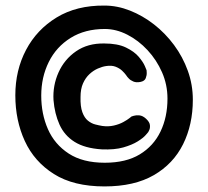

<svg xmlns="http://www.w3.org/2000/svg" viewBox="-20 -669 747 689"><path d="M355 0Q244 0 173.5 -44.5Q103 -89 69 -163Q35 -237 35 -327Q35 -417 73.5 -490Q112 -563 183.5 -606.5Q255 -650 355 -649Q401 -649 446.5 -631Q492 -613 532.5 -581.5Q573 -550 604.5 -507.5Q636 -465 654 -415Q672 -365 672 -311Q672 -222 637 -151.5Q602 -81 532 -40.5Q462 0 355 0ZM345 -133Q284 -137 247.5 -160Q211 -183 193.5 -222Q176 -261 172 -310Q169 -362 190 -409Q211 -456 253 -485Q295 -514 354 -513Q402 -513 432 -498.5Q462 -484 478 -465Q494 -446 500 -431.5Q506 -417 506 -417Q506 -417 506.5 -408Q507 -399 503 -388.5Q499 -378 484 -375Q469 -372 458.5 -376.5Q448 -381 442.5 -387Q437 -393 437 -393Q437 -393 432 -400Q427 -407 418 -415.5Q409 -424 395 -429.5Q381 -435 361 -432Q347 -430 331 -423Q315 -416 301 -403Q287 -390 278 -370Q269 -350 269 -321Q268 -287 275.5 -266.5Q283 -246 295.5 -236Q308 -226 321.5 -222.5Q335 -219 347 -217Q369 -214 388.5 -218.5Q408 -223 422.5 -231Q437 -239 444.5 -245Q452 -251 452 -251Q452 -251 460 -253.5Q468 -256 480 -255Q492 -254 504 -243Q517 -231 518 -220Q519 -209 515.5 -202Q512 -195 512 -195Q512 -195 503 -184.5Q494 -174 474 -161.5Q454 -149 422.5 -140Q391 -131 345 -133ZM356 -85Q432 -85 481.5 -115Q531 -145 556 -197Q581 -249 581 -315Q581 -365 561.5 -409.5Q542 -454 509.5 -489Q477 -524 437 -544.5Q397 -565 356 -565Q285 -565 233.5 -533Q182 -501 155 -446.5Q128 -392 128 -326Q128 -260 152 -205.5Q176 -151 226.5 -118Q277 -85 356 -85Z"/></svg>

Font: Sour Gummy
Style: Bold
Weight: 700
Designer: Stefie Justprince
Foundry: Eifetstype
Version: Version 1.000